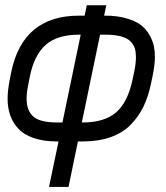

<svg xmlns="http://www.w3.org/2000/svg" viewBox="-20 -533 640 740"><path d="M220.7 -61 291 -399.4H284.7Q201.2 -399.4 157 -360.8Q112.8 -322.3 95.7 -241.2L89.8 -211.4Q82.5 -177.7 82.5 -152.8Q82.5 -107.4 107.9 -84.2Q133.3 -61 200.2 -61ZM295.4 -61H297.9Q383.3 -61 428 -100.3Q472.7 -139.6 490.7 -225.6L497.1 -255.9Q503.9 -287.1 503.9 -313Q503.9 -332 499.8 -345.9Q495.6 -359.9 483.6 -372.8Q471.7 -385.7 447 -392.6Q422.4 -399.4 385.3 -399.4H365.7ZM244.1 187.5H168.9L205.6 12.2H200.2Q147.9 12.2 109.6 -1Q71.3 -14.2 50 -37.6Q28.8 -61 19 -89.6Q9.3 -118.2 9.3 -152.8Q9.3 -183.6 17.6 -226.1L23.4 -255.9Q68.4 -472.7 284.7 -472.7H306.2L314.5 -512.7H389.6L381.3 -472.7H385.3Q432.6 -472.7 468.8 -461.9Q504.9 -451.2 524.9 -435.1Q544.9 -418.9 557.1 -396.5Q569.3 -374 573.2 -354.5Q577.1 -335 577.1 -313Q577.1 -285.2 568.4 -241.2L562 -210.9Q551.8 -161.1 533 -122.3Q514.2 -83.5 483.6 -52.2Q453.1 -21 406.2 -4.4Q359.4 12.2 297.9 12.2H280.3Z"/></svg>

Font: Anka/Coder
Style: Italic
Weight: 400
Italic angle: -12°
Monospace: yes
Version: Version 001.100